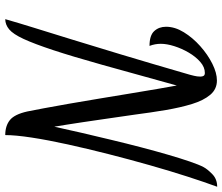

<svg xmlns="http://www.w3.org/2000/svg" viewBox="-78 -683 848 732"><g transform="rotate(90 346.0 -317.0)"><path d="M53 87Q67 38 85.5 -21.5Q104 -81 129 -162Q154 -243 187.5 -354Q221 -465 265 -617Q266 -621 269 -633Q272 -645 272 -657Q272 -665 269 -669.5Q266 -674 258 -674Q236 -674 216 -656.5Q196 -639 180.5 -612.5Q165 -586 156 -557.5Q147 -529 147 -506Q147 -484 155 -463Q115 -463 98.5 -481Q82 -499 82 -526Q82 -560 103 -594Q124 -628 156 -656.5Q188 -685 223 -702.5Q258 -720 287 -720Q320 -720 341.5 -694.5Q363 -669 376.5 -625Q390 -581 399.5 -525Q409 -469 417 -407Q427 -338 434 -289.5Q441 -241 446 -207.5Q451 -174 455 -149Q459 -124 463 -100Q473 -147 486 -202.5Q499 -258 513 -316.5Q527 -375 541.5 -430.5Q556 -486 570 -534Q584 -582 596 -617Q608 -652 617 -669Q625 -684 644 -702.5Q663 -721 692 -721Q675 -675 653.5 -608.5Q632 -542 610 -464.5Q588 -387 567.5 -306.5Q547 -226 530.5 -151Q514 -76 504.5 -14Q495 48 495 87Q460 87 438 69.5Q416 52 405 3Q401 -17 393 -59Q385 -101 375.5 -156Q366 -211 356 -271Q346 -331 336.5 -389Q327 -447 319 -493.5Q311 -540 306 -567Q260 -400 227.5 -284Q195 -168 171 -95.5Q147 -23 128.5 17Q110 57 92 72Q74 87 53 87Z"/></g></svg>

Font: Dancing Script SemiBold
Style: Regular
Weight: 600
Designer: Pablo Impallari
Foundry: Pablo Impallari
Version: Version 2.001